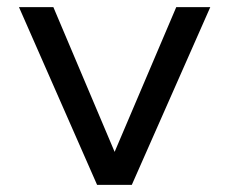

<svg xmlns="http://www.w3.org/2000/svg" viewBox="-20 -516 640 536"><path d="M251 0 33 -496H129L300 -92L472 -496H567L348 0Z"/></svg>

Font: DM Mono
Style: Regular
Weight: 400
Designer: Colophon Foundry
Foundry: Colophon Foundry
Version: Version 1.000; ttfautohint (v1.8.2.53-6de2)